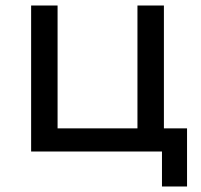

<svg xmlns="http://www.w3.org/2000/svg" viewBox="-20 -550 730 697"><path d="M659 -84H575V-530H479V-84H189V-530H93V0H568V127H659Z"/></svg>

Font: ICO Headline
Style: Regular
Weight: 500
Designer: Julieta Ulanovsky
Foundry: Julieta Ulanovsky
Version: Version 7.200